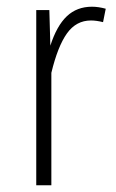

<svg xmlns="http://www.w3.org/2000/svg" viewBox="-20 -552 346 572"><path d="M295 -526 287 -486Q267 -491 251 -491Q207 -491 179.5 -452.5Q152 -414 133 -335V0H88V-522H127L130 -416Q149 -475 179 -503.5Q209 -532 254 -532Q273 -532 295 -526Z"/></svg>

Font: Fira Sans Extra Condensed ExtraLight
Style: Regular
Weight: 275
Width: 1
Designer: Carrois Corporate & Edenspiekermann AG
Foundry: Carrois Corporate GbR & Edenspiekermann AG
Version: Version 4.203